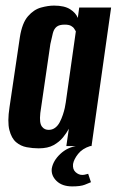

<svg xmlns="http://www.w3.org/2000/svg" viewBox="-20 -522 418 686"><path d="M118 8Q97 8 75.5 4Q54 0 37.5 -14Q21 -28 13.5 -57.5Q6 -87 14 -139L51 -389Q59 -440 80 -464Q101 -488 126.5 -495Q152 -502 173 -502Q210 -502 230.5 -489Q251 -476 258 -458L263 -495H377L307 0H217L226 -62Q218 -47 205 -31Q192 -15 171.5 -3.5Q151 8 118 8ZM154 -58Q167 -58 177 -65.5Q187 -73 193.5 -85.5Q200 -98 204.5 -111.5Q209 -125 211.5 -136.5Q214 -148 215 -156L251 -410Q249 -413 245.5 -419Q242 -425 234 -429.5Q226 -434 211 -434Q192 -434 182.5 -426.5Q173 -419 169 -404Q165 -389 160 -365L124 -118Q122 -99 123.5 -87.5Q125 -76 130 -69.5Q135 -63 141 -60.5Q147 -58 154 -58ZM238 144Q202 144 182 124.5Q162 105 165 80Q170 52 195.5 28Q221 4 256 -1L302 0Q274 9 259 28Q244 47 241 64Q239 83 250 93Q261 103 274 103Q281 103 287 101Q293 99 295 99L305 129Q298 132 283 138Q268 144 238 144Z"/></svg>

Font: Alumni Sans Thin
Style: Bold Italic
Weight: 700
Italic angle: -8°
Version: Version 1.016